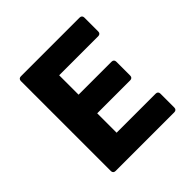

<svg xmlns="http://www.w3.org/2000/svg" viewBox="-167 -760 896 896"><g transform="rotate(-45 281.0 -312.5)"><path d="M82 -609.4V-15.6C82 -5.9 87.9 0 97.7 0H485.4C495.1 0 501 -5.9 501 -15.6V-107.4C501 -117.2 495.1 -123 485.4 -123H227.5V-251H445.3C455.1 -251 460.9 -256.8 460.9 -266.6V-358.4C460.9 -368.2 455.1 -374 445.3 -374H227.5V-502H485.4C495.1 -502 501 -507.8 501 -517.6V-609.4C501 -619.1 495.1 -625 485.4 -625H97.7C87.9 -625 82 -619.1 82 -609.4Z"/></g></svg>

Font: Ed Sans Neue
Style: Bold
Weight: 700
Designer: Stephen Hutchings
Version: Version 1.004;PS 001.004;hotconv 1.0.88;makeotf.lib2.5.64775